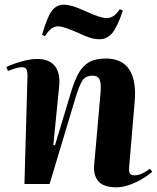

<svg xmlns="http://www.w3.org/2000/svg" viewBox="-20 -783 670 817"><path d="M628 -52Q613 -39 588 -23.5Q563 -8 533 3Q503 14 474 14Q421 14 398.5 -12Q376 -38 381 -84L408 -390Q411 -429 403.5 -445Q396 -461 374 -461Q345 -461 331.5 -441.5Q318 -422 301 -366L191 0H84L97 -461Q97 -477 93 -487Q89 -497 73 -497Q62 -497 47 -492.5Q32 -488 14 -481L7 -498Q17 -503 38.5 -511Q60 -519 87 -525.5Q114 -532 139 -532Q189 -532 213 -502.5Q237 -473 232 -419L207 -166L214 -165L281 -387Q295 -434 312 -467Q329 -500 356.5 -517Q384 -534 430 -534Q500 -534 530.5 -486.5Q561 -439 553 -350L530 -78Q528 -57 531.5 -47Q535 -37 553 -37Q570 -37 587.5 -46Q605 -55 618 -65ZM404 -616Q383 -616 362.5 -622.5Q342 -629 315 -642Q251 -671 228 -671Q214 -671 201.5 -663.5Q189 -656 171 -629L159 -635Q180 -709 200 -736Q220 -763 250 -763Q267 -763 287 -757.5Q307 -752 347 -734Q408 -706 434 -706Q447 -706 460 -713Q473 -720 490 -744L503 -738Q479 -667 457 -641.5Q435 -616 404 -616Z"/></svg>

Font: Literata 72pt
Style: Bold Italic
Weight: 700
Italic angle: -2°
Designer: Latin by Veronika Burian and Jose Scaglione. Greek by Irene Vlachou. Cyrillic by Vera Evstafieva
Foundry: TypeTogether
Version: Version 3.002